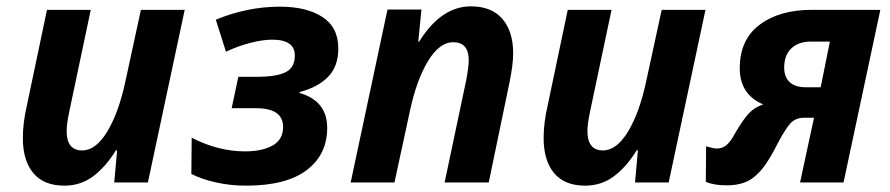

<svg xmlns="http://www.w3.org/2000/svg" viewBox="-20 -575 2806 605"><path d="M52 -140Q52 -189 65 -244L128 -544H266L198 -222Q190 -184 190 -162Q190 -101 239 -101Q282 -101 318 -160.5Q354 -220 375 -318L424 -544H562L446 0H340L349 -101H345Q313 -49 273.5 -19.5Q234 10 183 10Q118 10 85 -29.5Q52 -69 52 -140Z M583 -27 584 -141Q668 -98 752 -98Q806 -98 839 -116.5Q872 -135 872 -175Q872 -234 787 -234H710L731 -333H790Q851 -333 880 -347.5Q909 -362 909 -400Q909 -450 838 -450Q808 -450 769 -440Q730 -430 692 -412L660 -513Q760 -554 862 -554Q946 -554 996 -521.5Q1046 -489 1046 -422Q1046 -366 1014 -333Q982 -300 924 -285V-282Q1011 -257 1011 -172Q1011 -88 946.5 -39Q882 10 755 10Q705 10 659 -0.5Q613 -11 583 -27Z M1201 -545H1308L1298 -444H1301Q1370 -555 1464 -555Q1529 -555 1563 -515.5Q1597 -476 1597 -407Q1597 -371 1585 -313L1520 0H1381L1449 -322Q1457 -364 1457 -385Q1457 -442 1408 -442Q1365 -442 1329 -383Q1293 -324 1272 -227L1223 0H1085Z M1693 -140Q1693 -189 1706 -244L1769 -544H1907L1839 -222Q1831 -184 1831 -162Q1831 -101 1880 -101Q1923 -101 1959 -160.5Q1995 -220 2016 -318L2065 -544H2203L2087 0H1981L1990 -101H1986Q1954 -49 1914.5 -19.5Q1875 10 1824 10Q1759 10 1726 -29.5Q1693 -69 1693 -140Z M2204 -2 2205 -114Q2228 -107 2239 -107Q2257 -107 2270 -118.5Q2283 -130 2295 -153Q2320 -196 2338.5 -216.5Q2357 -237 2385 -246Q2311 -277 2311 -360Q2311 -450 2373.5 -497Q2436 -544 2538 -544H2754L2638 0H2501L2545 -204H2514Q2486 -204 2469.5 -185Q2453 -166 2431 -124Q2428 -118 2420 -103Q2412 -88 2404 -75Q2379 -33 2349 -12Q2319 9 2270 9Q2230 9 2204 -2ZM2566 -300 2595 -444H2535Q2496 -444 2473.5 -422.5Q2451 -401 2451 -362Q2451 -333 2468 -316.5Q2485 -300 2519 -300Z"/></svg>

Font: Noto Sans Display
Style: Bold Italic
Weight: 700
Italic angle: -12°
Designer: Monotype Design team
Foundry: Monotype Imaging Inc.
Version: Version 1.000